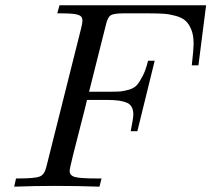

<svg xmlns="http://www.w3.org/2000/svg" viewBox="-20 -700 793 720"><path d="M33.2 0 40 -30.8H49.8Q109.9 -30.8 128.4 -37.8Q147 -44.9 153.8 -74.2L283.2 -589.8Q289.1 -610.8 289.1 -624Q289.1 -639.2 272.9 -644.5Q256.8 -649.9 210 -649.9H194.8L203.1 -680.2H752.9L724.1 -455.1H699.2Q706.1 -516.1 706.1 -535.2Q706.1 -567.4 697.5 -588.6Q689 -609.9 676 -621.8Q663.1 -633.8 639.2 -640.4Q615.2 -647 594.2 -648.4Q573.2 -649.9 540 -649.9H442.9Q405.8 -649.9 394.8 -642.3Q383.8 -634.8 377.9 -609.9Q318.8 -373 314 -356H375Q378.9 -356 386.2 -356Q415 -356 429 -356.9Q442.9 -357.9 462.9 -363.5Q482.9 -369.1 493.4 -381.1Q503.9 -393.1 515.4 -415.5Q526.9 -438 535.2 -472.2H560.1L495.1 -208H470.2Q480 -257.8 480 -270Q480 -304.2 456.1 -314.7Q432.1 -325.2 383.8 -325.2H306.2Q300.3 -298.3 283.2 -233.2Q266.1 -168 253.7 -117.4Q241.2 -66.9 241.2 -59.1Q241.2 -42 260.5 -36.4Q279.8 -30.8 342.8 -30.8H360.8L353 0Q269 -2.9 185.1 -2.9Q110.4 -2.9 33.2 0Z"/></svg>

Font: CMU Classical Serif
Style: Italic
Weight: 500
Italic angle: -14.04°
Version: Version 0.7.0